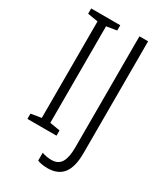

<svg xmlns="http://www.w3.org/2000/svg" viewBox="-219 -803 925 1075"><g transform="rotate(30 243.5 -265.5)"><path d="M228 0H40V-34L107 -45V-669L40 -680V-714H228V-680L162 -669V-45L228 -34ZM275 183Q236 183 209 172V121Q222 126 238 129Q254 132 271 132Q314 132 333 100.5Q352 69 352 5V-714H408V9Q408 98 375 140.5Q342 183 275 183Z"/></g></svg>

Font: Noto Sans Devanagari UI Condensed Light
Style: Regular
Weight: 300
Width: 3
Designer: Jelle Bosma - Monotype Design Team
Foundry: Monotype Imaging Inc.
Version: Version 2.004; ttfautohint (v1.8.4.7-5d5b)